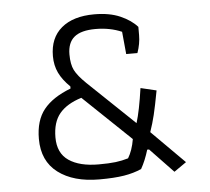

<svg xmlns="http://www.w3.org/2000/svg" viewBox="-47 -655 784 716"><g transform="rotate(-5 345.0 -296.5)"><path d="M85 -159Q85 -228 118 -269Q151 -310 219 -336V-344Q191 -371 177.5 -399Q164 -427 164 -462Q164 -530 208 -567Q252 -604 331 -604Q388 -604 428 -586.5Q468 -569 491 -543V-512Q491 -480 479 -446H437L429 -530Q385 -549 331 -549Q277 -549 251.5 -528Q226 -507 226 -463Q226 -426 237 -404Q248 -382 279 -352L453 -186Q467 -231 479 -315L538 -301Q527 -242 519.5 -211Q512 -180 501 -148L624 -25L578 7L491 -84H484Q472 -44 455 -14Q426 -1 389.5 5Q353 11 297 11Q200 11 142.5 -32.5Q85 -76 85 -159ZM410 -58Q427 -86 434 -128L256 -298Q201 -281 174 -248.5Q147 -216 147 -159Q147 -100 187.5 -72.5Q228 -45 299 -45Q338 -45 362.5 -48Q387 -51 410 -58Z"/></g></svg>

Font: Athiti
Style: Regular
Weight: 400
Designer: CadsonDemak Team
Foundry: CadsonDemak
Version: Version 1.033